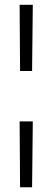

<svg xmlns="http://www.w3.org/2000/svg" viewBox="-20 -589 222 812"><path d="M118.7 -568.8 115.7 -288.6H64.9L63 -568.8ZM118.7 -75.7 115.7 203.1H64.9L63 -75.7Z"/></svg>

Font: Parastoo Print
Style: Print
Weight: 400
Foundry: Saber Rastikerdar (saber.rastikerdar@gmail.com)
Version: Version 1.0.0-alpha5